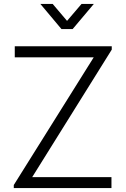

<svg xmlns="http://www.w3.org/2000/svg" viewBox="-20 -955 638 975"><path d="M50 0H546V-55.5H143.5L547.5 -703V-720H55V-664H456L50 -15.5ZM185 -935 292 -807.5H349L456.5 -935H394L320.5 -849L247.5 -935Z"/></svg>

Font: Eudonet Light
Style: Regular
Weight: 300
Designer: Mikhail Sharanda
Foundry: Mikhail Sharanda
Version: Version 4.503;Glyphs 3.1.2 (3151)